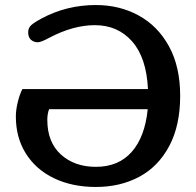

<svg xmlns="http://www.w3.org/2000/svg" viewBox="-20 -729 778 763"><path d="M43 -266Q43 -292 50.5 -323Q58 -354 69 -375H568Q562 -500 505 -564.5Q448 -629 357 -629Q271 -629 176 -579Q143 -561 130 -561Q115 -561 103.5 -570.5Q92 -580 92 -601Q92 -618 104 -629Q116 -640 146 -656Q245 -709 361 -709Q455 -709 531 -667.5Q607 -626 651.5 -545Q696 -464 696 -348Q696 -230 652.5 -148.5Q609 -67 533.5 -26.5Q458 14 361 14Q267 14 195 -20.5Q123 -55 83 -118.5Q43 -182 43 -266ZM567 -295H175Q168 -276 168 -253Q168 -164 222 -115Q276 -66 361 -66Q451 -66 503.5 -125.5Q556 -185 567 -295Z"/></svg>

Font: MaitreeSemiBold
Style: Regular
Weight: 600
Designer: CadsonDemak Team
Foundry: CadsonDemak
Version: Version 1.000